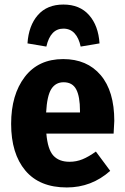

<svg xmlns="http://www.w3.org/2000/svg" viewBox="-20 -808 549 845"><path d="M480 -220H184Q190 -150 215 -123Q240 -96 286 -96Q316 -96 343 -107Q370 -118 402 -141L465 -56Q383 17 274 17Q154 17 91.5 -57.5Q29 -132 29 -263Q29 -391 89 -469.5Q149 -548 258 -548Q363 -548 423 -477.5Q483 -407 483 -276Q483 -268 480 -220ZM332 -320Q332 -383 315.5 -414.5Q299 -446 260 -446Q225 -446 206 -416.5Q187 -387 183 -313H332ZM418 -617 335 -603Q327 -641 308 -661.5Q289 -682 259 -682Q202 -682 184 -603L101 -617Q106 -695 146.5 -741.5Q187 -788 259 -788Q331 -788 372 -741.5Q413 -695 418 -617Z"/></svg>

Font: Fira Sans Condensed
Style: Bold
Weight: 700
Width: 3
Designer: bBox Type GmbH & Carrois Corporate GbR & Edenspiekermann AG
Foundry: bBox Type GmbH & Carrois Corporate GbR & Edenspiekermann AG
Version: Version 4.301